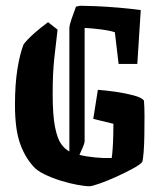

<svg xmlns="http://www.w3.org/2000/svg" viewBox="-20 -637 572 667"><path d="M180 -534Q174 -483 168.5 -433.5Q163 -384 163 -311Q163 -237 171 -196.5Q179 -156 192 -137.5Q205 -119 221 -111V-539Q221 -549 228 -569.5Q235 -590 244 -614Q249 -615 253 -616Q257 -617 261 -617Q278 -617 313.5 -615.5Q349 -614 391 -610.5Q433 -607 469 -602L457 -415H392L379 -525Q361 -531 329 -535Q297 -539 274 -540V-146Q274 -141 269 -128.5Q264 -116 256 -99Q280 -93 311 -90Q342 -87 368 -88Q370 -100 371.5 -122.5Q373 -145 373.5 -168.5Q374 -192 374 -207L304 -224L320 -325Q348 -323 382.5 -318Q417 -313 444.5 -305.5Q472 -298 480 -288Q482 -266 482 -233.5Q482 -201 481.5 -167.5Q481 -134 479 -108.5Q477 -83 474 -74Q465 -64 439 -50Q413 -36 382 -22Q351 -8 325 1Q299 10 291 10Q276 10 248.5 5Q221 0 190.5 -9.5Q160 -19 133.5 -32Q107 -45 94 -61Q64 -95 48 -143.5Q32 -192 32 -273Q32 -344 40.5 -397Q49 -450 62 -483Q75 -500 98 -520.5Q121 -541 147 -560Z"/></svg>

Font: Grenze Gotisch SemiBold
Style: Regular
Weight: 600
Designer: Renata Polastri
Foundry: Omnibus-Type
Version: Version 1.001